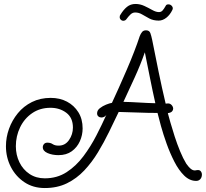

<svg xmlns="http://www.w3.org/2000/svg" viewBox="-20 -879 1039 969"><path d="M206 70Q147 70 103 40.5Q59 11 34.5 -37Q10 -85 10 -141Q10 -186 25.5 -229Q41 -272 70 -307.5Q99 -343 141 -364Q183 -385 236 -385Q282 -385 318 -366Q354 -347 375.5 -312.5Q397 -278 397 -231Q397 -197 383 -166Q369 -135 342 -115.5Q315 -96 275 -96Q244 -96 220 -106.5Q196 -117 196 -136Q196 -145 202 -152Q208 -159 219 -159Q235 -159 246 -151.5Q257 -144 276 -144Q309 -144 328.5 -172.5Q348 -201 348 -235Q348 -285 314.5 -310Q281 -335 235 -335Q182 -335 142.5 -308Q103 -281 81.5 -236.5Q60 -192 60 -141Q60 -97 78 -60Q96 -23 129 -1Q162 21 206 21Q268 21 316 -10Q364 -41 401 -90.5Q438 -140 466.5 -195.5Q495 -251 517 -300Q513 -293 506 -289.5Q499 -286 492 -286Q483 -286 476.5 -291.5Q470 -297 470 -307Q470 -322 484 -333Q498 -344 515.5 -351Q533 -358 545 -360Q560 -392 579.5 -435.5Q599 -479 619.5 -526.5Q640 -574 657 -618Q674 -662 685 -696Q690 -709 697 -717.5Q704 -726 717 -726Q734 -726 739 -711.5Q744 -697 748 -678Q764 -597 780.5 -516.5Q797 -436 816 -356Q819 -356 822 -356.5Q825 -357 828 -357Q839 -357 846.5 -348.5Q854 -340 854 -330Q854 -323 848 -316.5Q842 -310 827 -308Q831 -293 840 -261Q849 -229 861.5 -190.5Q874 -152 889 -115.5Q904 -79 920 -53Q933 -34 945.5 -25Q958 -16 971 -20Q986 -23 992.5 -15.5Q999 -8 999 2Q999 16 991 25Q983 34 970 34Q937 34 909.5 7Q882 -20 860 -63Q838 -106 821 -153.5Q804 -201 792.5 -242.5Q781 -284 775 -309Q726 -309 677 -311Q628 -313 579 -314Q556 -266 530.5 -213.5Q505 -161 474.5 -110.5Q444 -60 405.5 -19Q367 22 318 46Q269 70 206 70ZM764 -358Q750 -420 737.5 -483Q725 -546 711 -615Q689 -552 660 -488.5Q631 -425 603 -365Q644 -364 684 -361.5Q724 -359 764 -358ZM602 -774Q595 -774 589.5 -779.5Q584 -785 584 -792Q584 -801 588 -805Q603 -830 621 -844.5Q639 -859 664 -859Q687 -859 708.5 -849Q730 -839 748.5 -828.5Q767 -818 782 -818Q793 -818 800 -825.5Q807 -833 816 -849Q819 -857 830 -857Q841 -857 848 -848Q855 -839 850 -829Q838 -804 819.5 -789.5Q801 -775 781 -775Q754 -775 734 -785.5Q714 -796 697.5 -806Q681 -816 662 -816Q649 -816 638.5 -806Q628 -796 617 -781Q614 -777 609.5 -775.5Q605 -774 602 -774Z"/></svg>

Font: Twinkle Star
Style: Regular
Weight: 400
Designer: Robert E. Leuschke
Foundry: Robert E. Leuschke
Version: Version 2.010; ttfautohint (v1.8.3)